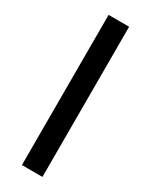

<svg xmlns="http://www.w3.org/2000/svg" viewBox="-227 -752 772 980"><g transform="rotate(30 158.5 -262.5)"><path d="M98 180V-705H219V180Z"/></g></svg>

Font: Nunito Sans 8pt
Style: Bold
Weight: 700
Version: Version 3.101;gftools[0.9.27]